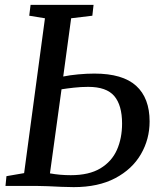

<svg xmlns="http://www.w3.org/2000/svg" viewBox="-20 -763 662 788"><path d="M282.5 5Q261 5 232.8 3.8Q204.5 2.5 176.2 1.2Q148 0 127 0H2.5L6.5 -40L79 -52.5L164.5 -688L100 -698.5L105.5 -743H364L359 -698.5L272 -688L239.5 -449Q266 -454.5 301.2 -457.8Q336.5 -461 367.5 -461Q483.5 -461 538.8 -410.8Q594 -360.5 594 -264.5Q594 -191.5 558.2 -130Q522.5 -68.5 453 -31.8Q383.5 5 282.5 5ZM185 -51.5Q226 -44 270.5 -44Q345.5 -44 392 -72Q438.5 -100 459.8 -147.8Q481 -195.5 481 -256Q481 -331 449 -368.8Q417 -406.5 342 -406.5Q312.5 -406.5 283.2 -403.2Q254 -400 232.5 -396.5Z"/></svg>

Font: Merriweather
Style: Italic
Weight: 400
Italic angle: -7.8°
Designer: Eben Sorkin
Foundry: Eben Sorkin
Version: Version 2.100